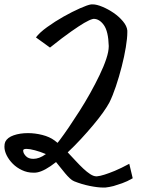

<svg xmlns="http://www.w3.org/2000/svg" viewBox="-60 -762 645 868"><path d="M44.9 -80.1Q44.9 -69.3 56.6 -56.6Q68.4 -43.9 90.8 -43.9Q103.5 -43.9 117.2 -48.8Q130.9 -53.7 147.5 -65.4Q122.1 -76.2 98.1 -82.5Q74.2 -88.9 60.5 -88.9Q45.9 -88.9 44.9 -83ZM540 43.9Q514.6 58.6 492.2 66.4Q469.7 74.2 453.1 79.1Q433.6 84 416 85.9H407.2Q381.8 85.9 345.7 78.6Q309.6 71.3 275.4 57.6Q265.6 53.7 255.4 43.9Q245.1 34.2 234.9 22Q224.6 9.8 213.9 -3.9Q203.1 -17.6 193.4 -29.3Q141.6 11.7 107.4 17.6Q102.5 18.6 98.6 18.6Q94.7 18.6 89.8 18.6Q63.5 18.6 39.6 7.3Q15.6 -3.9 -2 -21.5Q-19.5 -39.1 -29.8 -59.6Q-40 -80.1 -40 -98.6Q-40 -112.3 -36.1 -121.1Q-26.4 -140.6 2 -150.4Q30.3 -160.2 66.4 -160.2Q98.6 -160.2 131.3 -151.9Q164.1 -143.6 186.5 -127Q193.4 -122.1 200.2 -116.2Q203.1 -120.1 205.6 -123Q208 -126 210.9 -129.9Q228.5 -153.3 251.5 -187Q274.4 -220.7 299.3 -259.8Q324.2 -298.8 347.7 -340.8Q371.1 -382.8 390.1 -422.4Q409.2 -461.9 420.4 -495.6Q431.6 -529.3 431.6 -552.7V-554.7Q429.7 -620.1 409.7 -648.4Q389.6 -676.8 363.3 -676.8Q360.4 -676.8 358.4 -675.8Q345.7 -672.9 320.3 -658.2Q298.8 -645.5 261.7 -619.6Q224.6 -593.8 166 -546.9L102.5 -592.8Q118.2 -614.3 153.3 -639.6Q188.5 -665 227.5 -687Q266.6 -709 301.8 -724.6Q336.9 -740.2 352.5 -742.2H359.4Q377 -742.2 402.8 -731.4Q428.7 -720.7 453.1 -704.1Q477.5 -687.5 495.6 -666Q513.7 -644.5 515.6 -624V-615.2Q515.6 -589.8 508.8 -548.3Q502 -506.8 490.2 -460.9Q478.5 -415 463.9 -371.6Q449.2 -328.1 434.6 -298.8Q424.8 -280.3 405.8 -253.4Q386.7 -226.6 360.8 -195.8Q335 -165 305.7 -133.3Q276.4 -101.6 246.1 -73.2Q263.7 -54.7 281.7 -35.2Q299.8 -15.6 316.4 0Q333 15.6 348.1 25.4Q363.3 35.2 376 35.2H377.9Q391.6 34.2 413.1 27.3Q431.6 21.5 459 10.3Q486.3 -1 524.4 -21.5Z"/></svg>

Font: Miniver
Style: Regular
Weight: 400
Designer: Dathan Boardman
Foundry: Open Window
Version: Version 1.000